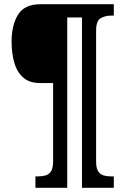

<svg xmlns="http://www.w3.org/2000/svg" viewBox="-20 -780 594 911"><path d="M148 111V57H159Q179 57 195.5 52.5Q212 48 222 33Q232 18 232 -14V-386H170Q118 -386 88.5 -413.5Q59 -441 47 -485.5Q35 -530 35 -582Q35 -662 66 -711Q97 -760 172 -760H520V-706H508Q479 -706 457.5 -693.5Q436 -681 436 -634V-14Q436 18 446 33Q456 48 472 52.5Q488 57 508 57H520V111H369V-697H299V111Z"/></svg>

Font: Noto Serif Lao Condensed ExtraBold
Style: Regular
Weight: 800
Width: 3
Designer: Monotype Design Team
Foundry: Monotype Imaging Inc.
Version: Version 2.003; ttfautohint (v1.8.4.7-5d5b)